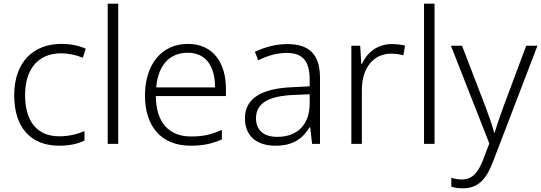

<svg xmlns="http://www.w3.org/2000/svg" viewBox="-20 -780 2934 1041"><path d="M301 10C359 10 404 -1 438 -18V-69C400 -53 354 -41 301 -41C174 -41 116 -131 116 -264C116 -405 186 -491 312 -491C349 -491 393 -482 429 -467L445 -516C410 -532 364 -542 313 -542C160 -542 57 -443 57 -263C57 -91 145 10 301 10Z M621 0V-760H564V0Z M999 -542C851 -542 766 -424 766 -262C766 -95 854 10 1014 10C1082 10 1130 -1 1183 -24V-76C1124 -50 1082 -40 1016 -40C894 -40 826 -118 825 -259H1205V-298C1205 -440 1135 -542 999 -542ZM998 -494C1099 -494 1146 -418 1146 -306H827C837 -427 900 -494 998 -494Z M1537 -541C1473 -541 1412 -523 1362 -499L1380 -453C1431 -478 1480 -493 1535 -493C1616 -493 1659 -454 1659 -349V-312L1562 -307C1396 -300 1308 -245 1308 -139C1308 -43 1371 10 1473 10C1572 10 1621 -30 1659 -90H1662L1672 0H1715V-358C1715 -485 1657 -541 1537 -541ZM1569 -265 1659 -269V-217C1658 -105 1594 -38 1483 -38C1411 -38 1368 -73 1368 -139C1368 -219 1434 -259 1569 -265Z M2104 -541C2024 -541 1969 -493 1942 -433H1939L1933 -532H1885V0H1942V-292C1942 -411 2004 -489 2101 -489C2125 -489 2146 -486 2167 -480L2176 -533C2155 -538 2130 -541 2104 -541Z M2336 0V-760H2279V0Z M2425 -532 2633 -2 2599 87C2571 159 2539 193 2483 193C2461 193 2443 189 2427 184V232C2445 238 2465 241 2490 241C2575 241 2619 188 2654 94L2894 -532H2833L2709 -200C2688 -143 2671 -92 2662 -61H2659C2650 -97 2634 -143 2612 -202L2485 -532Z"/></svg>

Font: Noto Sans Telugu Light
Style: Regular
Weight: 300
Designer: Jelle Bosma - Monotype Design Team
Foundry: Monotype Imaging Inc.
Version: Version 2.005